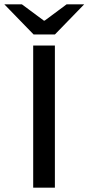

<svg xmlns="http://www.w3.org/2000/svg" viewBox="-67 -865 408 885"><path d="M86 0V-655H186V0ZM88 -706 -47 -845H34L135 -770H139L240 -845H321L186 -706Z"/></svg>

Font: Source Sans 3 Medium
Style: Regular
Weight: 500
Designer: Paul D. Hunt
Foundry: Adobe
Version: Version 3.052;hotconv 1.1.0;makeotfexe 2.6.0